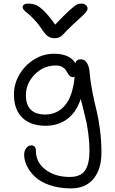

<svg xmlns="http://www.w3.org/2000/svg" viewBox="-20 -795 643 1075"><path d="M435.1 -774.9Q451.2 -774.9 460.7 -766.8Q470.2 -758.8 470.2 -747.1Q470.2 -736.8 456.8 -721.7Q443.4 -706.5 391.1 -660.2Q373 -643.6 355 -624.8Q336.9 -606 329.8 -598.6Q322.8 -591.3 312 -586.2Q301.3 -581.1 287.1 -581.1Q264.6 -581.1 249 -591.6Q233.4 -602.1 213.9 -631.8Q193.4 -662.6 171.4 -685.8Q149.4 -709 136.7 -718.5Q124 -728 115.5 -737.3Q106.9 -746.6 106.9 -755.9Q106.9 -764.2 115.2 -769.5Q123.5 -774.9 136.2 -774.9Q161.6 -774.9 180.9 -767.1Q200.2 -759.3 226.8 -733.2Q253.4 -707 289.1 -657.2Q338.9 -710.4 369.1 -737.3Q399.4 -764.2 410.9 -769.5Q422.4 -774.9 435.1 -774.9ZM377.9 259.8Q311 259.8 258.3 241.5Q205.6 223.1 175.5 194.3Q145.5 165.5 130.4 133.8Q115.2 102.1 115.2 70.8Q115.2 49.8 126.7 34.4Q138.2 19 154.8 19Q181.2 19 181.2 50.8Q181.2 114.7 235.6 155.3Q290 195.8 370.1 195.8Q431.2 195.8 456.1 159.4Q481 123 481 47.9Q481 5.9 475.3 -38.8Q469.7 -83.5 464.8 -107.2Q460 -130.9 447.5 -179.9Q435.1 -229 432.1 -241.2Q407.2 -166 356.2 -128.4Q305.2 -90.8 234.9 -90.8Q151.9 -90.8 105 -136Q58.1 -181.2 58.1 -267.1Q58.1 -325.7 89.1 -378.2Q120.1 -430.7 171.6 -462.4Q223.1 -494.1 280.8 -494.1Q371.1 -494.1 401.9 -440.9Q406.2 -462.9 433.1 -462.9Q454.6 -462.9 467 -442.1Q479.5 -421.4 481.9 -390.1Q486.3 -335.4 498 -277.1Q509.8 -218.8 520.3 -177.2Q530.8 -135.7 539.3 -72.5Q547.9 -9.3 547.9 59.1Q547.9 153.3 503.2 206.5Q458.5 259.8 377.9 259.8ZM125 -262.2Q125 -153.8 233.9 -153.8Q299.8 -153.8 343.8 -205.1Q387.7 -256.3 397.9 -366.2Q392.6 -362.8 389.2 -362.8Q378.4 -362.8 371.1 -369.6Q363.8 -376.5 358.6 -386Q353.5 -395.5 346.7 -405Q339.8 -414.6 326.2 -421.4Q312.5 -428.2 292 -428.2Q223.6 -428.2 174.3 -377.9Q125 -327.6 125 -262.2Z"/></svg>

Font: Shantell Sans Normal
Style: Regular
Weight: 300
Designer: Stephen Nixon, Anya Danilova, Shantell Martin
Foundry: Arrow Type
Version: Version 1.006;[559af2be0]